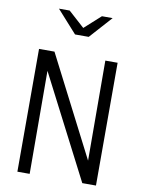

<svg xmlns="http://www.w3.org/2000/svg" viewBox="-100 -1010 801 1078"><g transform="rotate(10 300.0 -471.0)"><path d="M76 0V-700H164L456 -130L454 -700H524V0H446L144 -587L146 0ZM261 -815 147 -942H208L300 -859L392 -942H453L339 -815Z"/></g></svg>

Font: Red Hat Mono
Style: Regular
Weight: 300
Monospace: yes
Designer: Pentagram, MCKL
Foundry: Pentagram, MCKL
Version: Version 1.023